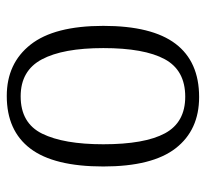

<svg xmlns="http://www.w3.org/2000/svg" viewBox="-40 -544 594 553"><g transform="rotate(90 256.5 -267.0)"><path d="M256 10Q162 10 108 -58.5Q54 -127 54 -268Q54 -408 105.5 -476Q157 -544 259 -544Q354 -544 406.5 -476.5Q459 -409 459 -268Q459 -126 407.5 -58Q356 10 256 10ZM257 -30Q334 -30 364.5 -92Q395 -154 395 -268Q395 -387 363.5 -445.5Q332 -504 258 -504Q182 -504 150 -445Q118 -386 118 -268Q118 -152 150.5 -91Q183 -30 257 -30Z"/></g></svg>

Font: Noto Serif Ethiopic SemiCondensed Light
Style: Regular
Weight: 300
Width: 4
Designer: Monotype Design Team
Foundry: Monotype Imaging Inc.
Version: Version 2.102; ttfautohint (v1.8.4.7-5d5b)